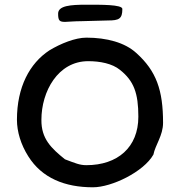

<svg xmlns="http://www.w3.org/2000/svg" viewBox="-20 -796 765 816"><path d="M327 -706 439 -709C486 -709 500 -716 500 -758C500 -777 407 -776 347 -776C280 -776 227 -772 227 -738C227 -708 233 -703 257 -703C265 -703 297 -706 327 -706ZM347 -636C300 -636 238 -611 190 -582C106 -527 52 -426 52 -287C52 -236 69 -181 100 -132C158 -39 256 0 375 0C455 0 591 -66 632 -139C640 -180 673 -220 673 -274C673 -412 645 -494 559 -571C511 -615 434 -636 347 -636ZM156 -287C156 -407 226 -536 355 -536C405 -536 457 -526 490 -499C549 -452 568 -400 568 -300C568 -170 480 -94 347 -94C319 -94 301 -102 256 -119C198 -166 155 -206 156 -287Z"/></svg>

Font: Itim
Style: Regular
Weight: 400
Designer: CadsonDemak Team
Foundry: Pablo Impallari
Version: Version 1.002;PS 001.002;hotconv 1.0.88;makeotf.lib2.5.64775